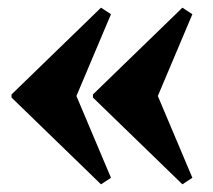

<svg xmlns="http://www.w3.org/2000/svg" viewBox="-20 -605 555 500"><path d="M243 -125 10 -351V-359L243 -585L269 -568L179 -355L269 -142ZM455 -125 222 -351V-359L455 -585L481 -568L391 -355L481 -142Z"/></svg>

Font: Platypi ExtraBold
Style: Regular
Weight: 800
Designer: David Sargent
Foundry: Bolt Cutter Type
Version: Version 1.200; ttfautohint (v1.8.4.7-5d5b)